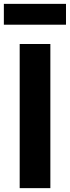

<svg xmlns="http://www.w3.org/2000/svg" viewBox="-23 -975 362 995"><path d="M319 -847V-955H-3V-847ZM238 -747H79V0H238Z"/></svg>

Font: Glow Sans TC Normal
Style: Bold
Weight: 700
Designer: Ryoko NISHIZUKA (kana, bopomofo & ideographs); Paul D. Hunt (Latin, Greek & Cyrillic); Sandoll Communications, Soo-young
Version: Version 0.93